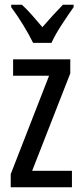

<svg xmlns="http://www.w3.org/2000/svg" viewBox="-20 -786 343 806"><path d="M282 0H25V-55L186 -468H35V-537H275V-478L115 -69H282ZM119 -606Q103 -639 78 -680Q53 -721 27 -756V-766H72Q91 -749 113.5 -723.5Q136 -698 158 -672Q184 -702 201.5 -721Q219 -740 244 -766H289V-756Q267 -725 239.5 -683Q212 -641 196 -606Z"/></svg>

Font: Noto Sans Kannada ExtraCondensed
Style: Regular
Weight: 400
Width: 2
Designer: Jelle Bosma - Monotype Design Team
Foundry: Monotype Imaging Inc.
Version: Version 2.005; ttfautohint (v1.8.4.7-5d5b)